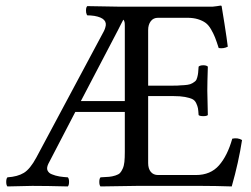

<svg xmlns="http://www.w3.org/2000/svg" viewBox="-20 -669 905 691"><path d="M404.8 -561 271 -305.2H429.2V-575.2Q429.2 -585.9 428.2 -589.8Q426.3 -596.7 423.8 -598.1Q421.4 -593.3 414.8 -580.8Q408.2 -568.4 404.8 -561ZM110.8 -102.1 354 -557.1Q357.4 -564 358.9 -569.8Q370.1 -603 319.8 -611.8Q306.2 -613.8 293.9 -613.8Q292 -615.7 290 -624Q288.1 -641.1 293.9 -647L409.2 -645H745.1Q760.3 -646.5 773.9 -648.9Q777.8 -648.9 777.8 -646Q779.3 -639.2 787.8 -584.2Q796.4 -529.3 799.8 -501Q784.7 -493.2 767.1 -496.1Q759.3 -520.5 753.9 -534.2Q748.5 -547.9 739.5 -563.5Q730.5 -579.1 719.7 -586.9Q709 -594.7 692.4 -599.9Q675.8 -605 653.8 -605H548.8Q531.7 -605 522.5 -592.5Q513.2 -580.1 513.2 -561V-360.8H604Q622.1 -360.8 628.9 -361.8Q644.5 -362.3 654.8 -363.8Q665 -365.2 672.4 -369.6Q679.7 -374 683.6 -377.7Q687.5 -381.3 689.9 -390.6Q692.4 -399.9 693.1 -407.2Q693.8 -414.6 694.8 -429.2Q699.7 -434.1 711.9 -434.1Q723.1 -434.1 728 -429.2Q726.1 -369.6 726.1 -342.8Q726.1 -325.2 728 -254.9Q724.1 -251 711.9 -251Q698.7 -251 694.8 -254.9Q693.8 -271.5 692.4 -279.5Q690.9 -287.6 686 -297.9Q681.2 -308.1 671.9 -312.5Q662.6 -316.9 645.8 -320.1Q628.9 -323.2 604 -323.2H513.2V-82Q513.2 -62 522.7 -50.5Q532.2 -39.1 548.8 -39.1H685.1Q737.8 -39.1 768.3 -74Q798.8 -108.9 815.9 -169.9Q835.4 -174.3 851.1 -165Q838.9 -85.4 814 2Q752.9 0 705.1 0H472.2Q390.6 1 341.8 2Q337.4 -2.4 337.4 -14.4Q337.4 -26.4 341.8 -30.8Q361.8 -31.7 372.8 -32.7Q383.8 -33.7 395.3 -37.4Q406.7 -41 411.9 -46.4Q417 -51.8 421.6 -62Q426.3 -72.3 427.7 -86.4Q429.2 -100.6 429.2 -122.1V-266.1H251L153.8 -79.1Q150.4 -71.8 149.7 -65.9Q148.9 -60.1 151.1 -55.4Q153.3 -50.8 157 -47.4Q160.6 -43.9 167.2 -41.5Q173.8 -39.1 179.9 -37.1Q186 -35.2 194.3 -33.9Q202.6 -32.7 209.2 -32Q215.8 -31.2 224.1 -30.8Q228.5 -26.4 228.5 -14.4Q228.5 -2.4 224.1 2Q149.9 0 96.2 0Q81.1 0 6.8 2Q2.4 -2.4 2.4 -14.4Q2.4 -26.4 6.8 -30.8Q43.5 -33.2 65.9 -46.9Q88.4 -60.5 110.8 -102.1Z"/></svg>

Font: Common Serif
Style: Regular
Weight: 400
Designer: Philipp H. Poll, Khaled Hosny
Foundry: Stefan Peev, Context Ltd.
Version: Version 1.026